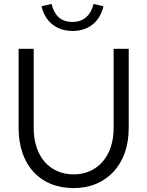

<svg xmlns="http://www.w3.org/2000/svg" viewBox="-20 -949 752 980"><path d="M75 0ZM637 -296Q637 -226 617 -169.5Q597 -113 560 -73Q523 -33 471.5 -11Q420 11 356 11Q291 11 239 -10.5Q187 -32 150.5 -72Q114 -112 94.5 -169Q75 -226 75 -296V-700H152V-296Q152 -242 166.5 -198Q181 -154 207.5 -123.5Q234 -93 271.5 -76Q309 -59 356 -59Q402 -59 439.5 -76Q477 -93 504 -124Q531 -155 545.5 -198.5Q560 -242 560 -296V-700H637ZM351 -837Q392 -837 419 -860.5Q446 -884 458 -929Q471 -926 483 -923Q495 -920 508 -917Q494 -857 452.5 -824Q411 -791 351 -791Q290 -791 248 -824Q206 -857 192 -917L243 -929Q254 -884 280 -860.5Q306 -837 351 -837Z"/></svg>

Font: Rosa Sans Light
Style: Regular
Weight: 300
Designer: Pentagram / MCKL
Foundry: Pentagram / MCKL
Version: Version 1.005;September 16, 2019;FontCreator 11.5.0.2425 64-